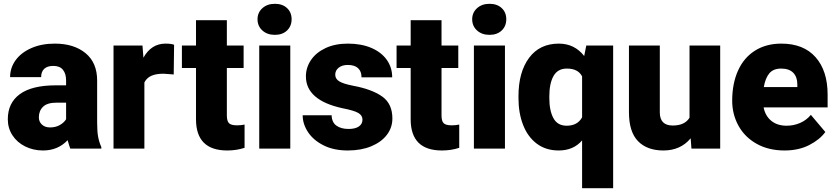

<svg xmlns="http://www.w3.org/2000/svg" viewBox="-20 -780 4385 1008"><path d="M260 -434Q229 -434 212.5 -419Q196 -404 196 -375H33Q33 -424 62 -464Q91 -504 144.5 -527.5Q198 -551 268 -551Q368 -551 429 -501Q490 -451 490 -357V-136Q490 -88 495.5 -60Q501 -32 512 -8V0H349Q344 -12 335 -44Q284 10 206 10Q155 10 112.5 -11Q70 -32 45.5 -69.5Q21 -107 21 -154Q21 -240 84.5 -286Q148 -332 273 -332H327V-358Q327 -393 310.5 -413.5Q294 -434 260 -434ZM327 -154V-241H276Q228 -241 206 -219.5Q184 -198 184 -164Q184 -141 200 -126Q216 -111 243 -111Q272 -111 294 -123.5Q316 -136 327 -154Z M576 -541H728L733 -477Q774 -551 849 -551Q879 -551 894 -545L892 -389L867 -391Q853 -392 838 -393Q799 -393 774.5 -382Q750 -371 738 -347V0H576Z M1224 -122Q1246 -122 1264 -126V-4Q1222 10 1173 10Q1009 10 1009 -154V-423H935V-541H1009V-674H1171V-541H1259V-423H1171V-174Q1171 -144 1182.5 -133Q1194 -122 1224 -122Z M1423 -760Q1463 -760 1487 -737.5Q1511 -715 1511 -679Q1511 -643 1487 -620Q1463 -597 1423 -597Q1383 -597 1357.5 -620Q1332 -643 1332 -679Q1332 -714 1357.5 -737Q1383 -760 1423 -760ZM1341 -541H1504V0H1341Z M1777 -212Q1586 -254 1586 -379Q1586 -425 1612.5 -464.5Q1639 -504 1689 -527.5Q1739 -551 1806 -551Q1877 -551 1929.5 -528.5Q1982 -506 2010.5 -466Q2039 -426 2039 -374H1878Q1878 -405 1860 -422Q1842 -439 1806 -439Q1776 -439 1758 -424.5Q1740 -410 1740 -388Q1740 -366 1761 -353Q1782 -340 1833 -330Q1931 -312 1985.5 -274Q2040 -236 2040 -158Q2040 -110 2011 -72Q1982 -34 1929 -12Q1876 10 1806 10Q1732 10 1678.5 -17Q1625 -44 1597 -86.5Q1569 -129 1569 -175H1721Q1722 -138 1746 -120.5Q1770 -103 1810 -103Q1845 -103 1864 -116Q1883 -129 1883 -152Q1883 -174 1861 -187Q1839 -200 1777 -212Z M2351 -122Q2373 -122 2391 -126V-4Q2349 10 2300 10Q2136 10 2136 -154V-423H2062V-541H2136V-674H2298V-541H2386V-423H2298V-174Q2298 -144 2309.5 -133Q2321 -122 2351 -122Z M2550 -760Q2590 -760 2614 -737.5Q2638 -715 2638 -679Q2638 -643 2614 -620Q2590 -597 2550 -597Q2510 -597 2484.5 -620Q2459 -643 2459 -679Q2459 -714 2484.5 -737Q2510 -760 2550 -760ZM2468 -541H2631V0H2468Z M2914 -551Q2996 -551 3047 -486L3058 -541H3199V208H3036V-43Q2991 10 2913 10Q2846 10 2798.5 -25.5Q2751 -61 2726.5 -123.5Q2702 -186 2702 -265V-275Q2702 -401 2757.5 -476Q2813 -551 2914 -551ZM2955 -120Q3012 -120 3036 -164V-379Q3015 -420 2956 -420Q2908 -420 2886 -381Q2864 -342 2864 -275V-265Q2864 -199 2885.5 -159.5Q2907 -120 2955 -120Z M3761 0H3610L3606 -54Q3553 10 3463 10Q3377 10 3329.5 -39Q3282 -88 3282 -191V-541H3444V-190Q3444 -121 3512 -121Q3575 -121 3600 -162V-541H3761Z M3824 -251Q3824 -341 3854.5 -409Q3885 -477 3943.5 -514Q4002 -551 4082 -551Q4199 -551 4262 -479.5Q4325 -408 4325 -283V-216H3989Q3998 -171 4029.5 -145.5Q4061 -120 4110 -120Q4147 -120 4180.5 -134.5Q4214 -149 4237 -177L4313 -87Q4284 -47 4228.5 -18.5Q4173 10 4099 10Q4015 10 3952.5 -25Q3890 -60 3857 -120Q3824 -180 3824 -251ZM3990 -323H4166V-337Q4166 -376 4144.5 -398Q4123 -420 4081 -420Q4040 -420 4019 -395Q3998 -370 3990 -323Z"/></svg>

Font: Freesentation 9 Black
Style: Regular
Weight: 900
Designer: glyphs from Roboto by Christian Robertson / Hangul glyphs from Noto Sans CJK(Source Han Sans) by Jang Soo-young and Kang
Foundry: PT&
Version: Version 2.001